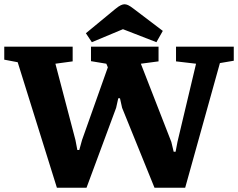

<svg xmlns="http://www.w3.org/2000/svg" viewBox="-41 -867 1117 901"><path d="M226 14 42 -575 -21 -587V-648H300V-579L219 -568L313 -210L322 -163H331L344 -210L465 -551L458 -568L386 -580V-648H703V-579L620 -568L763 -201L774 -155H783L792 -202L879 -568L785 -579V-648H1056V-582L991 -571L828 14H684L532 -361L522 -406H514L504 -361L365 14ZM390 -669 362 -711 499 -824Q516 -838 526 -842.5Q536 -847 543 -847Q551 -847 560 -843Q569 -839 586 -826L723 -722L693 -669L536 -730Z"/></svg>

Font: Faustina ExtraBold
Style: Regular
Weight: 800
Designer: Alfonso Garcia
Foundry: http://www.omnibus-type.com
Version: Version 1.200